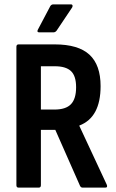

<svg xmlns="http://www.w3.org/2000/svg" viewBox="-20 -858 531 878"><path d="M65 0Q55 0 55 -11V-644Q55 -655 65 -655H230Q338 -655 389 -608Q440 -561 440 -464Q440 -321 343 -284V-282L468 -14Q474 0 461 0H358Q350 0 346 -8L233 -264H167V-11Q167 0 157 0ZM167 -357H229Q281 -357 304.5 -381.5Q328 -406 328 -459Q328 -511 304.5 -533Q281 -555 231 -555H167ZM160 -710Q147 -710 153 -722L210 -830Q215 -838 224 -838H305Q310 -838 311.5 -834Q313 -830 310 -824L239 -718Q233 -710 224 -710Z"/></svg>

Font: Sofia Sans Condensed
Style: Bold
Weight: 700
Designer: Botio Nikoltchev, Ani Petrova
Foundry: lettersoup
Version: Version 4.101; ttfautohint (v1.8.4.7-5d5b)